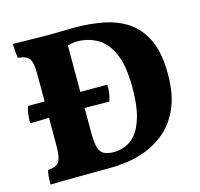

<svg xmlns="http://www.w3.org/2000/svg" viewBox="-100 -787 937 899"><g transform="rotate(-15 368.5 -338.0)"><path d="M37 3Q37 -17 38.5 -35Q40 -53 44 -66Q71 -68 85.5 -76.5Q100 -85 105.5 -107.5Q111 -130 111 -174V-506Q111 -548 105.5 -569Q100 -590 85.5 -598.5Q71 -607 43 -610Q40 -623 38.5 -643.5Q37 -664 37 -679Q58 -678 90.5 -677.5Q123 -677 159 -676.5Q195 -676 228 -676Q251 -676 278 -677Q305 -678 337 -678Q408 -678 473.5 -665.5Q539 -653 590.5 -619Q642 -585 672 -521Q702 -457 702 -355Q702 -258 674 -193.5Q646 -129 601.5 -90Q557 -51 506.5 -31.5Q456 -12 410 -6Q364 0 333 0Q306 0 263.5 0.5Q221 1 175.5 1Q130 1 92 2Q54 3 37 3ZM365 -67Q388 -67 416 -76.5Q444 -86 468.5 -113.5Q493 -141 509 -195Q525 -249 525 -338Q525 -445 497.5 -504.5Q470 -564 426 -588Q382 -612 333 -612Q305 -612 284 -604V-178Q284 -113 300.5 -90Q317 -67 365 -67ZM19.1 -299Q19.1 -349 30.6 -380H415.3Q415.3 -356 412.4 -336.5Q409.5 -317 403.8 -301Q373.9 -301 353.3 -301.5Q332.6 -302 311.4 -302Q290.3 -302 260.5 -302L164.3 -301Q130.6 -302 97.5 -300.5Q64.3 -299 19.1 -299Z"/></g></svg>

Font: Vollkorn ExtraBold
Style: Regular
Weight: 800
Designer: Friedrich Althausen
Foundry: Friedrich Althausen
Version: Version 5.000; ttfautohint (v1.8.3)